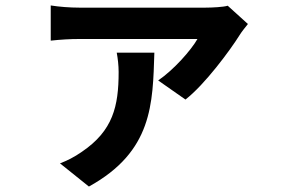

<svg xmlns="http://www.w3.org/2000/svg" viewBox="-20 -587 1040 704"><path d="M889 -499 815 -566C799 -561 756 -559 734 -559H270C237 -559 197 -562 166 -567V-438C203 -442 237 -444 270 -444H704C680 -402 617 -331 560 -292L660 -222C731 -277 824 -403 859 -459C865 -469 880 -488 889 -499ZM546 -394H408C412 -373 415 -347 415 -323C415 -197 394 -108 281 -31C251 -10 226 2 200 12L306 97C540 -32 540 -207 546 -394Z"/></svg>

Font: Noto Sans HK
Style: Bold
Weight: 700
Designer: Ryoko NISHIZUKA 西塚涼子 (kana, bopomofo & ideographs); Paul D. Hunt (Latin, Greek & Cyrillic); Sandoll Communications 산돌커뮤니
Foundry: Adobe
Version: Version 2.002;hotconv 1.0.116;makeotfexe 2.5.65601